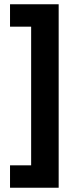

<svg xmlns="http://www.w3.org/2000/svg" viewBox="-20 -751 366 900"><path d="M27 129V24H126V-626H27V-731H255V129Z"/></svg>

Font: Wix Madefor Text
Style: Bold
Weight: 700
Designer: Dalton Maag Ltd
Foundry: Dalton Maag Ltd
Version: Version 3.100